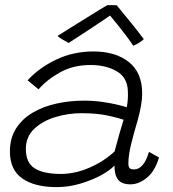

<svg xmlns="http://www.w3.org/2000/svg" viewBox="-20 -734 688 765"><path d="M205.5 11.5Q118.5 11.5 69 -22.8Q19.5 -57 19.5 -130.5Q19.5 -184 44.2 -222.5Q69 -261 111 -285.5Q153 -310 205.8 -321.5Q258.5 -333 314.5 -333Q352.5 -333 388.8 -327.8Q425 -322.5 451.2 -316Q477.5 -309.5 485 -306.5Q491 -336 489.5 -369.5Q488.5 -424.5 445.5 -449.8Q402.5 -475 340.5 -475Q272.5 -475 220.2 -446.2Q168 -417.5 133.5 -378L90 -414Q135 -463.5 203.2 -496.2Q271.5 -529 352.5 -529Q440 -529 493.2 -487Q546.5 -445 546.5 -361.5Q546.5 -339.5 541.8 -312.5Q537 -285.5 529 -256.5Q515 -209.5 503.2 -162.8Q491.5 -116 491.5 -83Q491.5 -68 497.2 -63.5Q503 -59 514 -59Q553 -59 573.5 -129L613.5 -106.5Q597.5 -52 565.2 -25.8Q533 0.5 500 0.5Q465.5 0.5 450.8 -17.8Q436 -36 436 -74.5Q419.5 -56 383.5 -36.2Q347.5 -16.5 300.8 -2.5Q254 11.5 205.5 11.5ZM222 -41Q279 -41 336.5 -66Q394 -91 436.5 -130.5Q447 -171 455.5 -200.2Q464 -229.5 472.5 -257Q457.5 -262.5 412.8 -272.8Q368 -283 305 -283Q251.5 -283 200.5 -267.5Q149.5 -252 116.2 -220.5Q83 -189 83 -140.5Q83 -85.5 118.2 -63.2Q153.5 -41 222 -41ZM445 -713Q468.5 -685 499.5 -646.5Q530.5 -608 553 -578Q543.5 -569 532.5 -562.5Q521.5 -556 511 -551.5Q501 -567.5 482 -592.5Q463 -617.5 444.8 -640.2Q426.5 -663 418.5 -672Q409 -665 387.8 -651Q366.5 -637 341 -620Q315.5 -603 292 -587.8Q268.5 -572.5 253.5 -563Q247 -566 230.8 -575.5Q214.5 -585 209.5 -591Q235 -607 265.2 -626Q295.5 -645 324.8 -663Q354 -681 376.2 -694.8Q398.5 -708.5 407.5 -713.5Q414 -713.5 425.5 -713.5Q437 -713.5 445 -713Z"/></svg>

Font: Grandstander ExtraLight
Style: Italic
Weight: 200
Italic angle: -15°
Designer: Tyler Finck
Foundry: Etcetera Type Co
Version: Version 1.200; ttfautohint (v1.8.3)